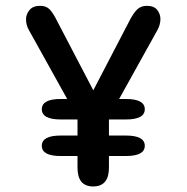

<svg xmlns="http://www.w3.org/2000/svg" viewBox="-20 -646 659 675"><path d="M127 -262Q127 -298 193.5 -298H422.5Q489 -298 489 -262Q489 -226 422.5 -226H193.5Q127 -226 127 -262ZM127 -133.5Q127 -169.5 193.5 -169.5H422.5Q489 -169.5 489 -133.5Q489 -97.5 422.5 -97.5H193.5Q127 -97.5 127 -133.5ZM307.5 9.5Q252.5 9.5 252.5 -56.5V-243.5Q241 -254 229 -275L82 -539.5Q71.5 -557.5 71.5 -578Q71.5 -596 83.8 -610.8Q96 -625.5 121 -625.5Q142 -625.5 154 -613.5Q166 -601.5 179.5 -574.5L308 -328.5L436.5 -575.5Q450 -601.5 463 -613.5Q476 -625.5 496.5 -625.5Q521.5 -625.5 532.8 -611Q544 -596.5 544 -579Q544 -569 541 -558.5Q538 -548 533 -539.5L386 -275Q380.5 -265 375 -257.5Q369.5 -250 363 -244V-56.5Q363 9.5 307.5 9.5Z"/></svg>

Font: Sono ExtraLight Monospace Medium
Style: Regular
Weight: 500
Version: Version 2.112